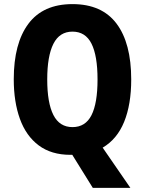

<svg xmlns="http://www.w3.org/2000/svg" viewBox="-20 -745 705 935"><path d="M619 -358Q619 -236 584.5 -151.5Q550 -67 480 -26L615 170H432L332 9Q329 9 323 9Q230 9 168.5 -37Q107 -83 77 -166Q47 -249 47 -359Q47 -534 118.5 -629.5Q190 -725 333 -725Q476 -725 547.5 -630Q619 -535 619 -358ZM210 -358Q210 -244 240 -185Q270 -126 333 -126Q396 -126 425.5 -184Q455 -242 455 -358Q455 -474 425.5 -532.5Q396 -591 333 -591Q270 -591 240 -531.5Q210 -472 210 -358Z"/></svg>

Font: Noto Sans Telugu Condensed ExtraBold
Style: Regular
Weight: 800
Width: 3
Designer: Jelle Bosma - Monotype Design Team
Foundry: Monotype Imaging Inc.
Version: Version 2.005; ttfautohint (v1.8.4.7-5d5b)